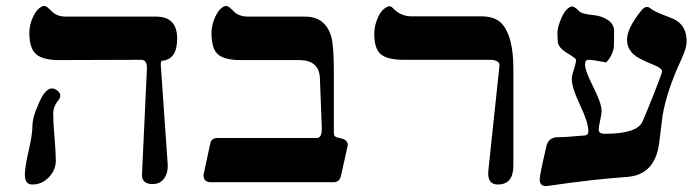

<svg xmlns="http://www.w3.org/2000/svg" viewBox="-20 -612 2352 645"><path d="M543.5 -58.6Q544.9 -31.7 531.5 -12.7Q518.1 6.3 492.7 6.3Q456.1 6.3 457 -25.4L473.6 -383.3Q473.6 -396 469.2 -403.6Q464.8 -411.1 453.1 -411.1L177.7 -410.2Q124.5 -410.2 101.6 -429.7Q78.6 -449.2 78.6 -501.5Q78.6 -528.3 90.3 -553.7Q104.5 -585.4 125.5 -591.8Q133.3 -594.2 146 -581.5L153.8 -573.7Q171.4 -556.2 201.7 -556.2H503.9Q575.2 -556.2 575.2 -482.4Q575.2 -411.1 522.9 -407.7Q519 -403.8 520.5 -387.2ZM158.7 -230Q158.7 -203.1 163.1 -151.1Q167.5 -99.1 167.5 -72.3Q167.5 -40.5 144 -16.4Q120.6 7.8 88.9 7.8Q63.5 7.8 63.5 -23.9Q63.5 -50.8 76.2 -105.5Q88.9 -160.2 88.9 -188.7Q88.9 -217.3 109.4 -262.7Q130.9 -314.9 154.8 -314.9Q163.6 -314.9 173.1 -307.4Q182.6 -299.8 182.6 -290.5Q182.6 -284.2 177.7 -276.9Q158.7 -255.4 158.7 -230Z M1101.6 0H687.5Q663.6 0 663.6 -23.9L686.5 -130.9Q690.4 -148.4 710.4 -148.4H1044.4Q1062 -148.4 1061 -182.6L1054.7 -349.1Q1052.2 -410.2 984.9 -410.2H789.1Q734.4 -410.2 712.4 -429.2Q690.4 -448.2 690.4 -501.5Q690.4 -526.9 703.1 -555.4Q715.8 -584 735.8 -591.8Q744.6 -594.2 757.3 -581.5Q759.8 -580.1 765.1 -573.7Q782.7 -556.2 813.5 -556.2H1004.9Q1073.2 -556.2 1092.8 -488.8Q1101.6 -457 1101.6 -369.6V-165Q1101.6 -152.3 1114.3 -149.9L1120.6 -148.4Q1148.4 -143.6 1148.4 -124.5L1125.5 -21.5Q1120.6 0 1101.6 0Z M1657.7 -389.6Q1660.2 -411.1 1624.5 -411.1H1336.4Q1283.2 -411.1 1260.3 -429Q1237.3 -446.8 1237.3 -499Q1237.3 -525.9 1250 -554.2Q1262.7 -582.5 1284.2 -590.3Q1292 -592.8 1299.3 -585.4L1303.2 -581.5Q1327.1 -557.6 1361.8 -557.1H1596.7Q1645 -557.1 1667.5 -530.8Q1704.1 -487.8 1704.6 -383.3V-55.7Q1704.6 7.8 1652.3 7.8Q1615.7 7.8 1620.6 -39.6Z M1956.5 -411.1Q1945.3 -411.1 1945.3 -395Q1945.3 -374.5 1973.1 -319.8Q2001 -265.1 2001 -238.8Q2001 -228.5 1996.1 -207.5Q1991.2 -186.5 1991.2 -176.3Q1991.2 -162.1 2013.7 -162.6Q2119.1 -162.6 2138.2 -203.1Q2147 -222.2 2175.5 -293.9Q2204.1 -365.7 2204.1 -372.1Q2204.1 -383.3 2173.8 -395Q2135.7 -410.2 2116.7 -422.9Q2086.4 -444.3 2086.4 -478.5Q2086.4 -516.6 2133.3 -575.2Q2149.9 -596.7 2165 -584Q2177.7 -573.7 2207 -562.5Q2241.2 -549.8 2251.5 -543.5Q2287.1 -522 2286.6 -471.2Q2286.6 -450.7 2269 -412.6Q2219.7 -307.1 2205.6 -222.2Q2201.7 -191.9 2194.3 -130.9Q2180.2 -24.4 2086.4 -17.6Q1972.2 -9.8 1819.8 12.7Q1793 16.6 1793 -10.3Q1793 -24.4 1815.9 -122.1Q1822.3 -147.5 1847.7 -150.9Q1880.9 -150.9 1946.8 -157.2Q1957 -159.7 1956.5 -171.4Q1956.5 -200.7 1928.7 -259Q1900.9 -317.4 1900.9 -346.7Q1900.9 -357.9 1908 -378.9Q1915 -399.9 1915 -411.1Q1915 -416 1885 -434.1Q1855 -452.1 1853.8 -472.4Q1852.5 -492.7 1852.5 -499Q1852.5 -522 1867.2 -554.2Q1881.8 -586.4 1900.9 -590.3Q1908.7 -591.8 1926.3 -573.7Q1935.1 -564.9 1975.6 -561Q2001 -558.6 2022 -544.7Q2043 -530.8 2043 -507.8Q2043 -459.5 2042 -452.1Q2037.1 -424.3 2016.6 -402.3Q1971.7 -411.1 1956.5 -411.1Z"/></svg>

Font: Accordance
Style: Bold-Italic
Weight: 700
Italic angle: -11°
Version: Version 1.2 (build January 31, 2020) Miklal Software Solutio